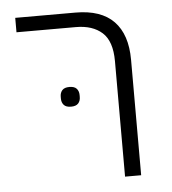

<svg xmlns="http://www.w3.org/2000/svg" viewBox="-47 -645 617 689"><g transform="rotate(-5 261.5 -301.0)"><path d="M376 -416Q376 -488 341.5 -519Q307 -550 247 -550H33V-602H250Q342 -602 388 -554.5Q434 -507 434 -416V0H376ZM205 -267Q187 -267 179 -276Q171 -285 171 -299V-306Q171 -320 179 -329Q187 -338 205 -338Q223 -338 231 -329Q239 -320 239 -306V-299Q239 -285 231 -276Q223 -267 205 -267Z"/></g></svg>

Font: IBM Plex Sans Hebrew Light
Style: Regular
Weight: 300
Designer: Mike Abbink, Paul van der Laan, Pieter van Rosmalen, Yanek Iontef
Foundry: Bold Monday
Version: Version 1.2